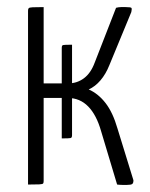

<svg xmlns="http://www.w3.org/2000/svg" viewBox="-20 -520 424 541"><path d="M338 1Q331 1 324.5 1Q318 1 310 0L265 -150Q252 -196 228.5 -220Q205 -244 171 -244H103V-10Q103 -5 101.5 -3Q100 -1 90.5 -0.5Q81 0 59 0V-490Q59 -495 61 -497Q63 -499 72 -499.5Q81 -500 103 -500V-285H172Q197 -285 216.5 -299.5Q236 -314 247 -344L307 -498Q314 -500 321 -500Q328 -500 334 -500Q349 -500 350.5 -497.5Q352 -495 350 -486L288 -336Q278 -311 263 -293.5Q248 -276 230 -268Q257 -256 277.5 -229.5Q298 -203 311 -158L356 -12Q356 -4 352.5 -1.5Q349 1 338 1ZM154 -130V-385Q154 -392 157.5 -393Q161 -394 183 -394V-139Q183 -132 179 -131Q175 -130 154 -130Z"/></svg>

Font: Yanone Kaffeesatz Light
Style: Regular
Weight: 300
Designer: Yanone (Cyrillic: Daniel Pouzeot, Huerta Tipografica, and Cyreal)
Foundry: Yanone
Version: Version 2.003